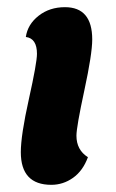

<svg xmlns="http://www.w3.org/2000/svg" viewBox="-20 -505 323 535"><path d="M161 -485Q237 -485 237 -395Q237 -355 215 -253Q193 -151 193 -127Q193 -87 225 -67Q211 -29 183.5 -9.5Q156 10 123 10Q38 10 38 -81Q38 -128 60.5 -229Q83 -330 83 -355Q83 -398 52 -402Q57 -437 87.5 -461Q118 -485 161 -485Z"/></svg>

Font: Overlock Black
Style: Italic
Weight: 900
Designer: Dario Muhafara
Foundry: Dario Manuel Muhafara
Version: Version 1.002